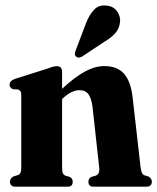

<svg xmlns="http://www.w3.org/2000/svg" viewBox="-20 -702 591 722"><path d="M213.5 -431.5V-368Q262 -413 299.8 -433.2Q337.5 -453.5 372 -453.5Q421.5 -453.5 446.8 -424.2Q472 -395 478.5 -337.5L508.5 -74Q511.5 -47.5 522.5 -43L538 -38.5Q551 -30.5 551 -19Q551 0 530.5 0H331Q312.5 0 312.5 -19Q312.5 -30.5 323 -36.5L340 -41.5Q347.5 -44.5 351 -51.2Q354.5 -58 353 -72L328 -299.5Q324 -331.5 312.8 -347.2Q301.5 -363 278.5 -363Q250 -363 216.5 -332.5L213.5 -329.5V-73.5Q213.5 -58 216.2 -51.2Q219 -44.5 226 -41.5L243 -36.5Q253.5 -30 253.5 -19Q253.5 0 235 0H38Q17.5 0 17.5 -19Q17.5 -31 30.5 -38.5L47 -43.5Q54 -46 57 -52.5Q60 -59 60 -73V-343Q60 -354 57.2 -358.5Q54.5 -363 48 -365.5L28.5 -366.5Q16 -372 16 -384Q16 -397.5 35 -405L158.5 -444Q172.5 -449.5 180 -451.2Q187.5 -453 194 -453Q213.5 -453 213.5 -431.5ZM302.5 -612.5Q315.5 -646.5 333.8 -665.5Q352 -684.5 380 -681Q407 -678.5 420.2 -659.5Q433.5 -640.5 431.5 -620Q429 -595.5 414.2 -578.2Q399.5 -561 373.5 -545.5L288 -489Q273.5 -481 265 -490.5Q260.5 -495.5 261.5 -501.5Q262.5 -507.5 265.5 -514.5Z"/></svg>

Font: Fraunces 144pt Soft
Style: Bold
Weight: 700
Version: Version 1.000;[0bf87f6ff]